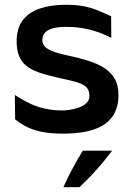

<svg xmlns="http://www.w3.org/2000/svg" viewBox="-20 -538 549 795"><path d="M247.7 15.4Q199.5 15.7 163 9.7Q126.6 3.7 97.6 -9.6Q68.6 -22.8 42.6 -44.1L41.5 -144.8Q74.8 -122.9 106.1 -108.4Q137.4 -93.9 170.6 -87.2Q203.7 -80.4 242.2 -80.7Q250 -80.7 267.5 -83.2Q285 -85.6 304 -91.8Q322.9 -98.1 336.6 -109.9Q350.2 -121.7 350.2 -140.5Q350.2 -159.4 342.1 -171.2Q334.1 -183 317.3 -190.5Q300.6 -197.9 274.5 -204.1Q248.4 -210.3 212.1 -218.3Q169.8 -227.6 139.1 -238.7Q108.3 -249.8 88.5 -266Q68.6 -282.2 58.9 -306.3Q49.2 -330.4 48.9 -365.6Q48.7 -421.1 74.3 -454.4Q99.9 -487.7 145.6 -502.9Q191.4 -518.2 251.3 -518.2Q292 -518.4 322.4 -512.9Q352.8 -507.4 380.6 -496.7Q408.3 -486 440.1 -470.7L440.8 -380.9Q408.9 -397.7 377.7 -407.7Q346.4 -417.8 315.2 -422.4Q283.9 -427 251.8 -426.7Q221.7 -426.7 200.1 -421.1Q178.6 -415.4 166.9 -403.5Q155.3 -391.6 155.3 -371.1Q155.3 -358.9 163.2 -348Q171.1 -337.1 193.7 -327.5Q216.4 -317.9 260.3 -308.4Q303.3 -299.4 341.1 -287.9Q378.9 -276.3 408.1 -258.8Q437.3 -241.2 453.8 -214Q470.2 -186.8 470.5 -146.6Q471 -91.9 446 -56.1Q421 -20.3 371.3 -2.8Q321.6 14.6 247.7 15.4ZM308.9 237.2Q338.8 209.3 365.2 180.7Q391.6 152.1 411.8 127.1Q432.1 102.2 444.3 85.9H322.6Q312.2 103.1 300 124.3Q287.7 145.5 273.3 173Q258.8 200.6 242.4 237.2Z"/></svg>

Font: Russolo 10pt ExtraLight
Style: Regular
Weight: 200
Designer: Micah Stupak-Hahn
Version: Version 1.000